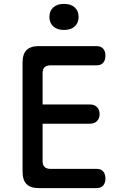

<svg xmlns="http://www.w3.org/2000/svg" viewBox="-20 -967 640 987"><path d="M199 -430H442Q465 -430 478.5 -416.5Q492 -403 492 -380Q492 -358 478.5 -344.5Q465 -331 442 -331H199V-139Q199 -119 209 -109Q219 -99 239 -99H476Q499 -99 510.5 -85.5Q522 -72 522 -49Q522 -27 510.5 -13.5Q499 0 476 0H180Q137 0 116.5 -20.5Q96 -41 96 -84V-646Q96 -689 116.5 -709.5Q137 -730 180 -730H476Q499 -730 510.5 -716.5Q522 -703 522 -681Q522 -658 510.5 -644.5Q499 -631 476 -631H239Q219 -631 209 -621Q199 -611 199 -591ZM309 -813Q274 -813 254 -831Q234 -849 234 -880Q234 -911 254 -929Q274 -947 309 -947Q344 -947 364 -929Q384 -911 384 -880Q384 -849 364 -831Q344 -813 309 -813Z"/></svg>

Font: Maple Mono Normal NL Medium
Style: Regular
Weight: 500
Monospace: yes
Designer: subframe7536
Version: Version 7.000